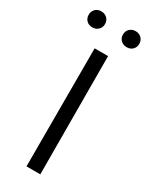

<svg xmlns="http://www.w3.org/2000/svg" viewBox="-214 -878 737 927"><g transform="rotate(30 154.5 -414.5)"><path d="M116 -658H191L193 0H116ZM10 -784Q10 -804 22.5 -816.5Q35 -829 55 -829Q75 -829 88 -816.5Q101 -804 101 -784Q101 -765 88 -752.5Q75 -740 55 -740Q35 -740 22.5 -752.5Q10 -765 10 -784ZM201 -784Q201 -804 214 -816.5Q227 -829 247 -829Q266 -829 279 -816.5Q292 -804 292 -784Q292 -765 279.5 -752.5Q267 -740 247 -740Q227 -740 214 -752.5Q201 -765 201 -784Z"/></g></svg>

Font: Ysabeau
Style: Regular
Weight: 400
Designer: Christian Thalmann (Catharsis Fonts)
Version: Version 0.003